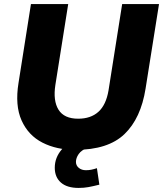

<svg xmlns="http://www.w3.org/2000/svg" viewBox="-20 -725 801 943"><path d="M350 11Q258 11 188.5 -24.5Q119 -60 86 -133.5Q53 -207 71 -318L132 -705H315L252 -308Q240 -230 267.5 -186Q295 -142 364 -142Q426 -142 463.5 -176Q501 -210 513 -281L580 -705H761L695 -290Q672 -144 591.5 -66.5Q511 11 350 11ZM366 198Q309 198 279 171.5Q249 145 249 99Q249 49 283 9.5Q317 -30 369 -48L412 0Q380 12 366.5 31.5Q353 51 353 70Q353 88 367 99.5Q381 111 402 111Q416 111 428.5 108.5Q441 106 456 101L468 182Q436 190 414 194Q392 198 366 198Z"/></svg>

Font: Nunito Sans Black
Style: Italic
Weight: 900
Italic angle: -9°
Designer: Vernon Adams
Foundry: Vernon Adams
Version: Version 3.006; ttfautohint (v1.8.3)